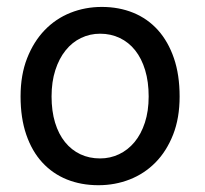

<svg xmlns="http://www.w3.org/2000/svg" viewBox="-20 -528 597 560"><path d="M130.4 -246.6Q130.4 -204.1 140.6 -170.4Q150.9 -136.7 169.7 -113.5Q188.5 -90.3 214.4 -78.1Q240.2 -65.9 272 -65.9Q301.3 -65.9 327.1 -78.1Q353 -90.3 372.3 -113.5Q391.6 -136.7 402.6 -170.4Q413.6 -204.1 413.6 -246.6Q413.6 -289.6 403.3 -323.5Q393.1 -357.4 374.3 -381.1Q355.5 -404.8 329.3 -417.2Q303.2 -429.7 272 -429.7Q242.2 -429.7 216.3 -417.2Q190.4 -404.8 171.4 -381.1Q152.3 -357.4 141.4 -323.5Q130.4 -289.6 130.4 -246.6ZM40 -246.6Q40 -309.6 59.1 -358.2Q78.1 -406.7 110.4 -440.2Q142.6 -473.6 185.5 -490.7Q228.5 -507.8 276.9 -507.8Q327.1 -507.8 368.9 -490.7Q410.6 -473.6 440.7 -440.2Q470.7 -406.7 487.3 -358.2Q503.9 -309.6 503.9 -246.6Q503.9 -183.6 484.9 -135.3Q465.8 -86.9 433.6 -54.2Q401.4 -21.5 358.4 -4.6Q315.4 12.2 267.1 12.2Q216.8 12.2 175 -4.6Q133.3 -21.5 103.3 -54.2Q73.2 -86.9 56.6 -135.3Q40 -183.6 40 -246.6Z"/></svg>

Font: Andika Afr
Style: Regular
Weight: 400
Designer: Victor Gaultney, Annie Olsen, Julie Remington, Don Collingsworth, Eric Hays, Becca Hirsbrunner
Foundry: SIL International
Version: Version 5.000